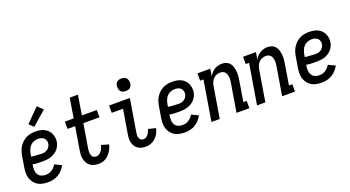

<svg xmlns="http://www.w3.org/2000/svg" viewBox="-53 -1369 3606 1978"><g transform="rotate(-20 1750.0 -380.0)"><path d="M219 8Q189 8 160.5 2.5Q132 -3 108 -17.5Q84 -32 67 -54.5Q50 -77 41.5 -104Q33 -131 33.5 -161Q34 -191 39 -221L59 -341Q63 -365 71 -389.5Q79 -414 93.5 -436.5Q108 -459 128 -477.5Q148 -496 172 -507.5Q196 -519 221 -523.5Q246 -528 271 -528Q296 -528 320.5 -524Q345 -520 366 -510Q387 -500 404 -483.5Q421 -467 431 -445.5Q441 -424 444.5 -400Q448 -376 444 -351Q440 -330 430.5 -309.5Q421 -289 405 -272Q389 -255 369 -243Q349 -231 328 -224.5Q307 -218 285.5 -215.5Q264 -213 243 -213Q214 -213 185.5 -214Q157 -215 130 -220L128 -207Q124 -182 125.5 -157Q127 -132 138.5 -112Q150 -92 172.5 -82Q195 -72 220 -72Q237 -72 254.5 -76Q272 -80 288 -90Q304 -100 317 -114Q330 -128 339 -144L414 -108Q399 -82 378.5 -59Q358 -36 332 -20.5Q306 -5 276.5 1.5Q247 8 219 8ZM257 -291Q273 -291 289 -294.5Q305 -298 319 -307.5Q333 -317 342.5 -332Q352 -347 355 -362Q358 -381 353 -398Q348 -415 336 -426.5Q324 -438 307 -443Q290 -448 271 -448Q249 -448 226 -439.5Q203 -431 186 -413Q169 -395 160.5 -372.5Q152 -350 148 -327L143 -300Q157 -297 171.5 -296Q186 -295 200 -294.5Q214 -294 228 -292.5Q242 -291 257 -291ZM279 -577 231 -623 375 -768 433 -712Z M773 8Q748 8 724.5 2.5Q701 -3 682.5 -17Q664 -31 652 -51.5Q640 -72 634.5 -95Q629 -118 630.5 -143Q632 -168 636 -193L677 -440H594L593 -520H690L725 -735H815L780 -520H943L944 -440H767L724 -180Q722 -168 721 -156Q720 -144 721 -132.5Q722 -121 725 -110Q728 -99 734.5 -90Q741 -81 751.5 -76.5Q762 -72 774 -72Q791 -72 806.5 -81Q822 -90 832.5 -104.5Q843 -119 850 -135Q857 -151 861 -167L943 -143Q937 -124 929 -105.5Q921 -87 909.5 -69.5Q898 -52 883 -37Q868 -22 850.5 -11.5Q833 -1 813 3.5Q793 8 773 8Z M1292 8Q1269 8 1246.5 3Q1224 -2 1206 -14Q1188 -26 1176 -44.5Q1164 -63 1158.5 -84.5Q1153 -106 1153.5 -129.5Q1154 -153 1158 -176L1202 -440H1078V-520H1306L1247 -163Q1244 -148 1244 -132.5Q1244 -117 1249 -103.5Q1254 -90 1265.5 -81Q1277 -72 1293 -72Q1308 -72 1322 -80Q1336 -88 1345.5 -100.5Q1355 -113 1361 -127.5Q1367 -142 1372 -156L1454 -136Q1448 -108 1434 -81.5Q1420 -55 1398 -34Q1376 -13 1348 -2.5Q1320 8 1292 8ZM1291 -601Q1275 -601 1259.5 -606.5Q1244 -612 1235 -624.5Q1226 -637 1223.5 -653.5Q1221 -670 1223 -687Q1225 -698 1231 -709Q1237 -720 1247 -727Q1257 -734 1268.5 -736.5Q1280 -739 1292 -739Q1308 -739 1323.5 -733.5Q1339 -728 1348 -715.5Q1357 -703 1360 -686.5Q1363 -670 1360 -653Q1358 -642 1352 -631Q1346 -620 1336 -613Q1326 -606 1314.5 -603.5Q1303 -601 1291 -601Z M1719 8Q1689 8 1660.5 2.5Q1632 -3 1608 -17.5Q1584 -32 1567 -54.5Q1550 -77 1541.5 -104Q1533 -131 1533.5 -161Q1534 -191 1539 -221L1559 -341Q1563 -365 1571 -389.5Q1579 -414 1593.5 -436.5Q1608 -459 1628 -477.5Q1648 -496 1672 -507.5Q1696 -519 1721 -523.5Q1746 -528 1771 -528Q1796 -528 1820.5 -524Q1845 -520 1866 -510Q1887 -500 1904 -483.5Q1921 -467 1931 -445.5Q1941 -424 1944.5 -400Q1948 -376 1944 -351Q1940 -330 1930.5 -309.5Q1921 -289 1905 -272Q1889 -255 1869 -243Q1849 -231 1828 -224.5Q1807 -218 1785.5 -215.5Q1764 -213 1743 -213Q1714 -213 1685.5 -214Q1657 -215 1630 -220L1628 -207Q1624 -182 1625.5 -157Q1627 -132 1638.5 -112Q1650 -92 1672.5 -82Q1695 -72 1720 -72Q1737 -72 1754.5 -76Q1772 -80 1788 -90Q1804 -100 1817 -114Q1830 -128 1839 -144L1914 -108Q1899 -82 1878.5 -59Q1858 -36 1832 -20.5Q1806 -5 1776.5 1.5Q1747 8 1719 8ZM1757 -291Q1773 -291 1789 -294.5Q1805 -298 1819 -307.5Q1833 -317 1842.5 -332Q1852 -347 1855 -362Q1858 -381 1853 -398Q1848 -415 1836 -426.5Q1824 -438 1807 -443Q1790 -448 1771 -448Q1749 -448 1726 -439.5Q1703 -431 1686 -413Q1669 -395 1660.5 -372.5Q1652 -350 1648 -327L1643 -300Q1657 -297 1671.5 -296Q1686 -295 1700 -294.5Q1714 -294 1728 -292.5Q1742 -291 1757 -291Z M2011 0 2084 -440H2047V-520H2188L2175 -442Q2186 -461 2201 -477.5Q2216 -494 2234.5 -505.5Q2253 -517 2274.5 -522.5Q2296 -528 2316 -528Q2342 -528 2364.5 -519Q2387 -510 2402 -491Q2417 -472 2423.5 -449Q2430 -426 2432.5 -401Q2435 -376 2433 -350.5Q2431 -325 2426 -299L2390 -80H2427V0H2286L2338 -313Q2340 -328 2341.5 -343.5Q2343 -359 2341 -374Q2339 -389 2334.5 -403Q2330 -417 2320.5 -427.5Q2311 -438 2297 -443Q2283 -448 2267 -448Q2247 -448 2226.5 -439.5Q2206 -431 2191.5 -415Q2177 -399 2169 -378.5Q2161 -358 2158 -338L2102 0Z M2511 0 2584 -440H2547V-520H2688L2675 -442Q2686 -461 2701 -477.5Q2716 -494 2734.5 -505.5Q2753 -517 2774.5 -522.5Q2796 -528 2816 -528Q2842 -528 2864.5 -519Q2887 -510 2902 -491Q2917 -472 2923.5 -449Q2930 -426 2932.5 -401Q2935 -376 2933 -350.5Q2931 -325 2926 -299L2890 -80H2927V0H2786L2838 -313Q2840 -328 2841.5 -343.5Q2843 -359 2841 -374Q2839 -389 2834.5 -403Q2830 -417 2820.5 -427.5Q2811 -438 2797 -443Q2783 -448 2767 -448Q2747 -448 2726.5 -439.5Q2706 -431 2691.5 -415Q2677 -399 2669 -378.5Q2661 -358 2658 -338L2602 0Z M3219 8Q3189 8 3160.5 2.5Q3132 -3 3108 -17.5Q3084 -32 3067 -54.5Q3050 -77 3041.5 -104Q3033 -131 3033.5 -161Q3034 -191 3039 -221L3059 -341Q3063 -365 3071 -389.5Q3079 -414 3093.5 -436.5Q3108 -459 3128 -477.5Q3148 -496 3172 -507.5Q3196 -519 3221 -523.5Q3246 -528 3271 -528Q3296 -528 3320.5 -524Q3345 -520 3366 -510Q3387 -500 3404 -483.5Q3421 -467 3431 -445.5Q3441 -424 3444.5 -400Q3448 -376 3444 -351Q3440 -330 3430.5 -309.5Q3421 -289 3405 -272Q3389 -255 3369 -243Q3349 -231 3328 -224.5Q3307 -218 3285.5 -215.5Q3264 -213 3243 -213Q3214 -213 3185.5 -214Q3157 -215 3130 -220L3128 -207Q3124 -182 3125.5 -157Q3127 -132 3138.5 -112Q3150 -92 3172.5 -82Q3195 -72 3220 -72Q3237 -72 3254.5 -76Q3272 -80 3288 -90Q3304 -100 3317 -114Q3330 -128 3339 -144L3414 -108Q3399 -82 3378.5 -59Q3358 -36 3332 -20.5Q3306 -5 3276.5 1.5Q3247 8 3219 8ZM3257 -291Q3273 -291 3289 -294.5Q3305 -298 3319 -307.5Q3333 -317 3342.5 -332Q3352 -347 3355 -362Q3358 -381 3353 -398Q3348 -415 3336 -426.5Q3324 -438 3307 -443Q3290 -448 3271 -448Q3249 -448 3226 -439.5Q3203 -431 3186 -413Q3169 -395 3160.5 -372.5Q3152 -350 3148 -327L3143 -300Q3157 -297 3171.5 -296Q3186 -295 3200 -294.5Q3214 -294 3228 -292.5Q3242 -291 3257 -291Z"/></g></svg>

Font: Iosevka Curly Slab Medium
Style: Italic
Weight: 500
Italic angle: -9°
Monospace: yes
Designer: Belleve Invis
Foundry: Belleve Invis
Version: Version 22.1.2; ttfautohint (v1.8.4)